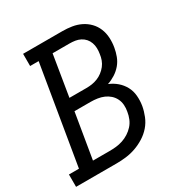

<svg xmlns="http://www.w3.org/2000/svg" viewBox="-180 -866 950 996"><g transform="rotate(-30 295.0 -367.5)"><path d="M-10 0V-74H50L148 -662H97V-735H332Q361 -735 389 -730.5Q417 -726 441.5 -714Q466 -702 485 -682.5Q504 -663 514.5 -637.5Q525 -612 526.5 -583Q528 -554 523 -526Q519 -502 510 -478Q501 -454 484.5 -434.5Q468 -415 446 -401Q424 -387 400 -379Q427 -368 448.5 -349.5Q470 -331 483.5 -306Q497 -281 499.5 -251Q502 -221 497 -191Q492 -163 480.5 -134.5Q469 -106 449 -83Q429 -60 402.5 -43.5Q376 -27 347.5 -17Q319 -7 290 -3.5Q261 0 233 0ZM293 -417Q310 -417 326.5 -419.5Q343 -422 359.5 -428.5Q376 -435 390.5 -446Q405 -457 416 -471Q427 -485 433 -501.5Q439 -518 441 -535Q444 -552 443.5 -569Q443 -586 437.5 -601.5Q432 -617 421.5 -629Q411 -641 396.5 -648.5Q382 -656 365.5 -658.5Q349 -661 332 -661H231L191 -417ZM233 -74Q253 -74 272.5 -76Q292 -78 312 -84.5Q332 -91 350 -102.5Q368 -114 382 -129.5Q396 -145 404 -164.5Q412 -184 415 -204Q419 -224 417.5 -244Q416 -264 407.5 -281Q399 -298 385 -310.5Q371 -323 353.5 -330.5Q336 -338 316 -341Q296 -344 276 -344H179L134 -74Z"/></g></svg>

Font: Iosevka Slab Extended Oblique
Style: Regular
Weight: 400
Width: 7
Italic angle: -9°
Monospace: yes
Designer: Belleve Invis
Foundry: Belleve Invis
Version: Version 11.1.0; ttfautohint (v1.8.3)